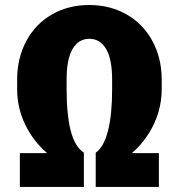

<svg xmlns="http://www.w3.org/2000/svg" viewBox="-20 -740 714 760"><path d="M358.9 -135.7Q390.6 -157.2 407.2 -221.2Q423.8 -285.2 423.8 -386.2V-425.3Q423.8 -505.9 400.1 -546.1Q376.5 -586.4 333.5 -586.4Q291 -586.4 267.3 -546.1Q243.7 -505.9 243.7 -425.3V-387.7Q243.7 -284.2 260.3 -221.2Q276.9 -158.2 312 -135.7V0H58.6V-133.8H166.5Q111.3 -181.6 79.8 -246.8Q48.3 -312 47.9 -384.8V-424.3Q47.9 -509.8 84 -577.4Q120.1 -645 185.3 -682.6Q250.5 -720.2 333.5 -720.2Q415 -720.2 480.2 -683.3Q545.4 -646.5 582.3 -579.6Q619.1 -512.7 620.1 -429.2V-387.7Q620.1 -295.4 570.8 -214.8Q542.5 -168.9 502 -133.8H608.9V0H358.9Z"/></svg>

Font: Roboto
Style: Regular
Weight: 900
Designer: Google
Version: Version 2.001171; 2014